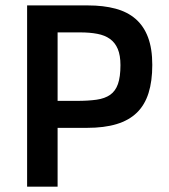

<svg xmlns="http://www.w3.org/2000/svg" viewBox="-20 -696 631 716"><path d="M547.9 -454.1Q547.9 -393.1 533.9 -348.9Q520 -304.7 490.5 -275.9Q460.9 -247.1 414.8 -233.2Q368.7 -219.2 304.2 -219.2H194.8V0H81.1V-675.8H308.1Q365.7 -675.8 410.4 -663.8Q455.1 -651.9 485.6 -625.5Q516.1 -599.1 532 -556.9Q547.9 -514.6 547.9 -454.1ZM429.2 -453.1Q429.2 -489.7 419.2 -513.4Q409.2 -537.1 390.1 -550.8Q371.1 -564.5 343 -569.8Q314.9 -575.2 278.8 -575.2H194.8V-319.8H266.1Q309.1 -319.8 340.1 -324.2Q371.1 -328.6 390.9 -342.5Q410.6 -356.4 419.9 -382.8Q429.2 -409.2 429.2 -453.1Z"/></svg>

Font: Lorenzo Sans Medium
Style: Regular
Weight: 500
Foundry: Intel Corporation
Version: Version 1.00; ttfautohint (v1.5)